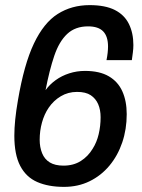

<svg xmlns="http://www.w3.org/2000/svg" viewBox="-20 -718 556 750"><path d="M230 12Q169 12 125.5 -7Q82 -26 59 -70Q36 -114 36 -188Q36 -217 39.5 -251.5Q43 -286 50 -326Q74 -467 112.5 -548Q151 -629 205.5 -663.5Q260 -698 330 -698Q391 -698 428.5 -679Q466 -660 483.5 -624.5Q501 -589 501 -542Q501 -528 499 -513Q497 -498 495 -483H396Q399 -498 400.5 -511.5Q402 -525 402 -536Q402 -576 383 -595.5Q364 -615 324 -615Q274 -615 242.5 -585.5Q211 -556 192 -500Q173 -444 158 -366Q174 -388 197.5 -405Q221 -422 250.5 -431.5Q280 -441 312 -441Q369 -441 405 -420Q441 -399 458 -361Q475 -323 475 -272Q475 -213 457.5 -161.5Q440 -110 407.5 -71Q375 -32 330 -10Q285 12 230 12ZM228 -71Q267 -71 295.5 -89Q324 -107 342 -137Q358 -162 365.5 -194Q373 -226 373 -260Q373 -289 363.5 -311Q354 -333 334.5 -346Q315 -359 281 -359Q246 -359 217.5 -342Q189 -325 170 -297Q153 -272 144 -239.5Q135 -207 135 -172Q135 -143 144.5 -119.5Q154 -96 174.5 -83.5Q195 -71 228 -71Z"/></svg>

Font: Archivo SemiCondensed Medium
Style: Italic
Weight: 500
Width: 4
Italic angle: -10°
Designer: Hector Gatti
Foundry: Omnibus-Type
Version: Version 2.001